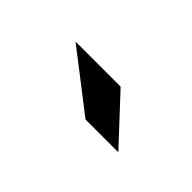

<svg xmlns="http://www.w3.org/2000/svg" viewBox="8 -966 584 584"><g transform="rotate(45 300.0 -674.0)"><path d="M328 -601 139 -747H333L469 -601Z"/></g></svg>

Font: Red Hat Text VF
Style: Italic
Weight: 300
Italic angle: -12°
Designer: Pentagram, MCKL
Foundry: Pentagram, MCKL
Version: Version 1.023